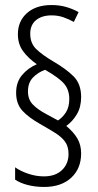

<svg xmlns="http://www.w3.org/2000/svg" viewBox="-20 -846 390 762"><path d="M44 -478Q44 -520 67.5 -548Q91 -576 126 -591Q92 -615 71.5 -643Q51 -671 51 -710Q51 -762 87 -794Q123 -826 184 -826Q216 -826 242 -818.5Q268 -811 292 -798L273 -759Q253 -770 231.5 -777.5Q210 -785 185 -785Q146 -785 123 -766Q100 -747 100 -712Q100 -674 124 -651Q148 -628 190 -603Q242 -573 272 -543Q302 -513 302 -461Q302 -421 285 -392.5Q268 -364 243 -346Q272 -322 287 -296.5Q302 -271 302 -237Q302 -177 262.5 -140.5Q223 -104 155 -104Q121 -104 91 -111.5Q61 -119 40 -133V-182Q61 -167 92 -156.5Q123 -146 154 -146Q200 -146 226 -171Q252 -196 252 -235Q252 -265 238 -284Q224 -303 199 -318.5Q174 -334 139 -354Q93 -380 68.5 -407Q44 -434 44 -478ZM91 -483Q91 -451 110.5 -431Q130 -411 164 -393L210 -368Q228 -379 241.5 -400Q255 -421 255 -453Q255 -489 235 -513Q215 -537 159 -569Q131 -559 111 -538.5Q91 -518 91 -483Z"/></svg>

Font: Noto Sans Malayalam UI ExtraCondensed Light
Style: Regular
Weight: 300
Width: 2
Designer: Jelle Bosma - Monotype Design Team
Foundry: Monotype Imaging Inc.
Version: Version 2.104; ttfautohint (v1.8.4.7-5d5b)